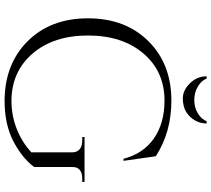

<svg xmlns="http://www.w3.org/2000/svg" viewBox="-62 -846 922 838"><g transform="rotate(90 399.0 -427.0)"><path d="M519 -868Q519 -840 505 -816Q491 -792 467.5 -778Q444 -764 409 -764Q374 -764 343.5 -795Q313 -826 313 -868H323Q331 -846 357 -830Q383 -814 416.5 -814Q450 -814 475.5 -830Q501 -846 509 -868ZM419 -714Q557 -714 662 -646L682 -505H673Q651 -591 584.5 -637.5Q518 -684 419 -684Q292 -684 213.5 -592Q135 -500 135 -350Q135 -200 213.5 -108.5Q292 -17 419 -16Q484 -16 542.5 -39Q601 -62 645 -103V-280Q645 -302 631.5 -313.5Q618 -325 594 -325H578V-335H774V-325H759Q734 -325 721 -313.5Q708 -302 709 -280V-115Q668 -61 595 -23.5Q522 14 419 14Q259 13 159.5 -87Q60 -187 60 -350Q60 -513 159.5 -613.5Q259 -714 419 -714Z"/></g></svg>

Font: Cinzel Decorative
Style: Regular
Weight: 400
Designer: Natanael Gama
Version: Version 1.001;PS 001.001;hotconv 1.0.56;makeotf.lib2.0.21325